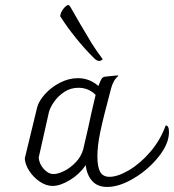

<svg xmlns="http://www.w3.org/2000/svg" viewBox="-20 -727 688 759"><path d="M648 -205Q648 -159 607.5 -108Q567 -57 509.5 -22.5Q452 12 404 12Q365 12 344 -12Q323 -36 319 -74Q294 -38 256 -15Q218 8 188 8Q162 8 136.5 -9.5Q111 -27 95 -52.5Q79 -78 78 -101L127 -303Q133 -327 157.5 -354.5Q182 -382 217 -400Q252 -418 288 -418Q334 -418 369 -387Q378 -411 382.5 -417Q387 -423 396 -424L445 -429L448 -427Q428 -411 419 -377Q388 -261 376.5 -206Q365 -151 365 -109Q365 -67 376 -47.5Q387 -28 413 -28Q445 -28 489.5 -54Q534 -80 574 -126.5Q614 -173 635 -231Q648 -231 648 -205ZM309 -137 328 -219Q332 -239 342 -283.5Q352 -328 358 -352Q330 -380 290 -380Q259 -380 234 -363.5Q209 -347 193 -323.5Q177 -300 173 -282L133 -104Q135 -79 153 -59Q171 -39 192 -39Q209 -39 233.5 -51Q258 -63 279.5 -85.5Q301 -108 309 -137ZM352 -497Q318 -530 281.5 -575Q245 -620 218 -663Q219 -677 230.5 -692Q242 -707 250 -707Q254 -707 258 -700Q292 -642 296 -634Q324 -586 341.5 -557.5Q359 -529 386 -493Q379 -486 372 -486Q363 -486 352 -497Z"/></svg>

Font: Charmonman
Style: Regular
Weight: 400
Designer: Ekaluck Peanpanawate
Foundry: Cadson Demak Co.,Ltd.
Version: Version 1.000; ttfautohint (v1.6)